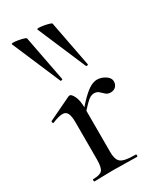

<svg xmlns="http://www.w3.org/2000/svg" viewBox="-185 -802 740 872"><g transform="rotate(-30 184.5 -365.5)"><path d="M149 -271 143 -282Q181 -328 206 -352Q231 -376 249 -385.5Q267 -395 283 -395Q304 -395 325 -382Q346 -369 346 -349Q346 -334 336 -323.5Q326 -313 309 -313Q293 -313 283.5 -322Q274 -331 264.5 -339.5Q255 -348 239 -348Q231 -348 221 -343Q211 -338 194.5 -321.5Q178 -305 149 -271ZM43 0Q40 0 40 -6Q40 -12 43 -12Q79 -12 90.5 -25.5Q102 -39 102 -81V-276Q102 -308 94.5 -323Q87 -338 69 -338Q59 -338 46 -334.5Q33 -331 16 -324Q12 -322 10 -327.5Q8 -333 11 -335L134 -394Q138 -395 140 -395Q149 -395 160 -373Q171 -351 171 -310V-81Q171 -53 178.5 -38Q186 -23 206.5 -17.5Q227 -12 266 -12Q269 -12 269 -6Q269 0 266 0Q240 0 207 -1Q174 -2 137 -2Q110 -2 85.5 -1Q61 0 43 0ZM271 -474Q272 -471 277.5 -472.5Q283 -474 282 -476L236 -716Q235 -719 223 -722.5Q211 -726 196.5 -728.5Q182 -731 172 -731Q162 -731 163 -727ZM137 -474Q138 -471 143.5 -472.5Q149 -474 148 -476L102 -716Q101 -719 89 -722.5Q77 -726 62.5 -728.5Q48 -731 38 -731Q28 -731 29 -727Z"/></g></svg>

Font: Cormorant Garamond Light Medium
Style: Regular
Weight: 500
Version: Version 4.001